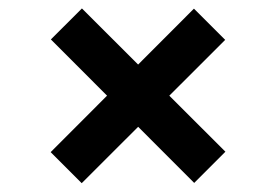

<svg xmlns="http://www.w3.org/2000/svg" viewBox="-20 -572 640 446"><path d="M170.3 -552.4 503.6 -219.6 431.1 -147.1 98.2 -480.4ZM430.5 -551.9 503.1 -479.4 169.8 -146.5 97.7 -218.6Z"/></svg>

Font: Pathway Extreme 8pt Thin
Style: Regular
Weight: 100
Designer: Eduardo Rodriguez Tunni
Foundry: Eduardo Rodriguez Tunni
Version: Version 1.000